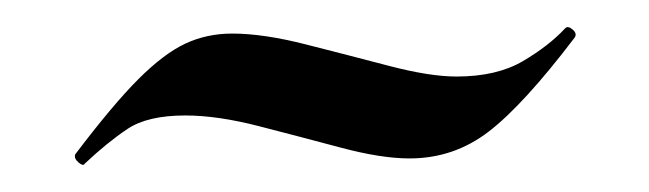

<svg xmlns="http://www.w3.org/2000/svg" viewBox="-20 -265 483 143"><path d="M43 -143Q42 -141 38.5 -144Q35 -147 36 -150Q64 -187 83 -206Q102 -225 118 -232.5Q134 -240 153 -240Q176 -240 207.5 -232Q239 -224 269.5 -216Q300 -208 320 -208Q350 -208 369.5 -219.5Q389 -231 401 -244Q403 -246 406.5 -243Q410 -240 408 -237Q370 -187 344 -167Q318 -147 285 -147Q264 -147 234 -155Q204 -163 173 -171Q142 -179 118 -179Q90 -179 75 -169Q60 -159 43 -143Z"/></svg>

Font: Cormorant Garamond Light
Style: Italic
Weight: 300
Italic angle: -10°
Designer: Christian Thalmann (Catharsis Fonts)
Foundry: Catharsis Fonts
Version: Version 4.001